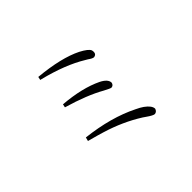

<svg xmlns="http://www.w3.org/2000/svg" viewBox="-137 -991 1273 1273"><g transform="rotate(-45 500.0 -354.5)"><path d="M627.9 -640.6Q685.5 -610.4 694.3 -587.9Q696.3 -580.1 696.3 -572.3Q696.3 -551.8 677.7 -546.9Q674.8 -545.9 672.9 -545.9Q661.1 -544.9 633.8 -564.5Q624 -570.3 617.2 -574.2Q502 -644.5 322.3 -689.5Q317.4 -690.4 313.5 -691.4L318.4 -714.8Q516.6 -696.3 627.9 -640.6ZM300.8 -447.3 305.7 -470.7Q472.7 -457 582 -404.3Q634.8 -377.9 635.7 -344.7Q631.8 -323.2 611.3 -321.3Q601.6 -322.3 561.5 -343.8Q461.9 -400.4 300.8 -447.3ZM251 -181.6 257.8 -208Q470.7 -183.6 623 -107.4Q652.3 -93.8 671.9 -80.1Q716.8 -47.9 717.8 -18.6Q711.9 2.9 691.4 5.9Q676.8 5.9 636.7 -22.5Q625 -30.3 618.2 -35.2Q503.9 -107.4 365.2 -149.4Q331.1 -160.2 251 -181.6Z"/></g></svg>

Font: GenYoMin JP Light
Style: Regular
Weight: 300
Version: Version 1.001;PS 1;hotconv 16.6.51;makeotf.lib2.5.65220 DEVE